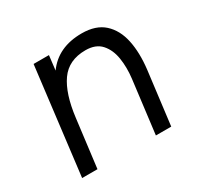

<svg xmlns="http://www.w3.org/2000/svg" viewBox="-117 -645 802 780"><g transform="rotate(-30 284.0 -255.0)"><path d="M59 0 120 -500H192L184 -432Q240 -510 351 -510Q417 -510 454.5 -476Q492 -442 504.5 -383.5Q517 -325 508 -249L477 0H405L436 -249Q442 -299 435 -343Q428 -387 403 -415Q378 -443 330 -443Q251 -443 211.5 -387Q172 -331 159 -224L131 0Z"/></g></svg>

Font: Haskoy
Style: Italic
Weight: 400
Designer: Ertekin Erdin
Foundry: Ertekin Erdin
Version: Version 2.000; ttfautohint (v1.8.4.7-5d5b)